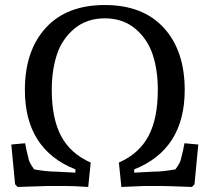

<svg xmlns="http://www.w3.org/2000/svg" viewBox="-20 -740 834 764"><path d="M203 -57 280 -53V-66Q79 -146 79 -382Q79 -538 162 -629Q245 -720 397 -720Q549 -720 632 -629Q715 -538 715 -382Q715 -146 514 -66V-53L591 -57Q628 -57 678 -66Q696 -91 699 -103Q711 -150 714 -170L769 -165L754 -7L744 4Q641 0 621 0H557L463 4L453 -93Q534 -129 571 -199Q608 -269 608 -382Q608 -461 587.5 -523Q567 -585 518 -626Q469 -667 397 -667Q325 -667 276 -626Q227 -585 206.5 -523Q186 -461 186 -382Q186 -269 223 -199Q260 -129 341 -93L331 4Q277 0 237 0H173L50 4L40 -7L25 -165L80 -170Q83 -150 95 -103Q98 -91 116 -66Q166 -57 203 -57Z"/></svg>

Font: Andada
Style: Regular
Weight: 400
Designer: Carolina Giovagnoli
Foundry: Carolina Giovagnoli
Version: Version 1.003